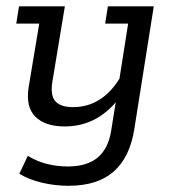

<svg xmlns="http://www.w3.org/2000/svg" viewBox="-20 -417 562 618"><path d="M200.8 181Q156.4 181 114.4 170.9Q72.5 160.9 42.3 142.3L69.5 84.6Q98.4 102.4 130.9 110.6Q163.3 118.8 198.6 118.8Q259.8 118.8 294.2 90.2Q328.6 61.6 337.8 4L356.1 -110.3L371.4 -112.7Q338.2 -63.3 292 -36.7Q245.8 -10 188 -10Q125.2 -10 93.6 -41.7Q61.9 -73.4 72.5 -138.1L106.3 -341H32.3L41.2 -396.7H188.8L148.6 -154Q141.5 -110 158.2 -91.1Q174.9 -72.2 214.9 -72.2Q264.6 -72.2 303.8 -98.4Q343.1 -124.6 371.6 -175.9L361.4 -143.8L392.4 -341H318.4L327.3 -396.7H475L412.4 -2Q398.2 89 346.1 135Q294 181 200.8 181Z"/></svg>

Font: Rokkitt SemiBold
Style: Italic
Weight: 600
Italic angle: -9°
Designer: Vernon Adams
Foundry: Vernon Adams
Version: Version 3.103